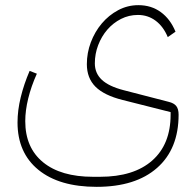

<svg xmlns="http://www.w3.org/2000/svg" viewBox="-20 -485 758 745"><path d="M355 240Q210 240 129 174Q48 108 48 -10Q48 -57 60.5 -108Q73 -159 95 -210L123 -199Q101 -150 89.5 -103Q78 -56 78 -15Q78 88 147 144.5Q216 201 341 201H368Q499 201 570.5 138Q642 75 642 -40V-50L456 -97Q384 -115 350.5 -148.5Q317 -182 317 -236Q317 -280 332.5 -321Q348 -362 375 -394Q402 -426 438.5 -445.5Q475 -465 517 -465Q567 -465 604 -438Q641 -411 661 -362L631 -341Q614 -382 584 -404.5Q554 -427 515 -427Q480 -427 449.5 -411.5Q419 -396 396.5 -370Q374 -344 361 -310Q348 -276 348 -239Q348 -201 375 -175.5Q402 -150 460 -135L634 -90Q655 -85 664 -73.5Q673 -62 673 -40Q673 93 589.5 166.5Q506 240 355 240Z"/></svg>

Font: IBM Plex Sans Arabic ExtraLight
Style: Regular
Weight: 200
Designer: Mike Abbink, Paul van der Laan, Pieter van Rosmalen, Wael Morcos, Khajak Apelian
Foundry: Bold Monday
Version: Version 1.1